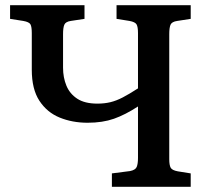

<svg xmlns="http://www.w3.org/2000/svg" viewBox="-20 -723 816 743"><path d="M413 0V-52L483 -61Q504 -65 509 -77Q514 -89 514 -112V-311Q465 -279 421 -263.5Q377 -248 319 -248Q260 -248 211 -268Q162 -288 132.5 -333Q103 -378 103 -453V-595Q103 -619 98 -628.5Q93 -638 70 -642L19 -650V-703H307V-650L254 -642Q234 -639 229 -627.5Q224 -616 224 -591V-461Q224 -423 237 -391.5Q250 -360 279 -341Q308 -322 357 -322Q384 -322 407 -327.5Q430 -333 455 -346Q480 -359 514 -381V-595Q514 -619 508.5 -628.5Q503 -638 481 -642L431 -650V-703H718V-650L666 -642Q645 -639 640 -627.5Q635 -616 635 -591V-107Q635 -84 640.5 -74Q646 -64 668 -60L718 -52V0Z"/></svg>

Font: Literata 18pt Medium
Style: Regular
Weight: 500
Designer: Latin by Veronika Burian and Jose Scaglione. Greek by Irene Vlachou. Cyrillic by Vera Evstafieva.
Foundry: TypeTogether
Version: Version 3.103;gftools[0.9.29]